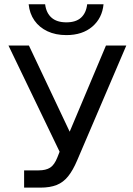

<svg xmlns="http://www.w3.org/2000/svg" viewBox="-20 -859 609 879"><path d="M454 -839.5H379.1Q374.6 -799.7 351.1 -778.2Q327.5 -756.7 283.9 -756.7Q240.2 -756.7 215.9 -778.2Q191.5 -799.7 186.6 -839.5H111.2Q115.4 -797 137.6 -765.2Q159.9 -733.5 197.2 -715.9Q234.5 -698.3 283.9 -698.3Q357.2 -698.3 402.6 -737.1Q447.9 -775.9 454 -839.5ZM90.4 -79V0H164.2Q209.4 0 239.7 -12.2Q270.1 -24.5 292 -51.9Q313.9 -79.2 333.2 -124.6L558.2 -650.5H465.1L299 -256.1L112.4 -650.5H18.8L252.9 -164.4L242.8 -138.7Q229.1 -104.1 209.7 -91.6Q190.2 -79 156.5 -79Z"/></svg>

Font: Overused Grotesk Light
Style: Regular
Weight: 300
Designer: RandomMaerks
Version: Version 0.005